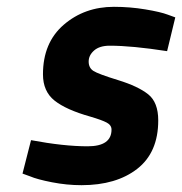

<svg xmlns="http://www.w3.org/2000/svg" viewBox="-20 -531 534 563"><path d="M302 -397Q272 -397 256 -383Q240 -369 240 -350.5Q240 -332 254 -323Q268 -314 326.5 -296Q385 -278 414.5 -254.5Q444 -231 444 -178Q444 -84 382.5 -36Q321 12 219 12Q176 12 132.5 3.5Q89 -5 68 -14L46 -22L71 -120Q167 -102 237 -102Q307 -102 307 -151Q307 -164 293 -171.5Q279 -179 245 -189Q174 -209 140 -236Q106 -263 106 -313Q106 -406 167 -458.5Q228 -511 314 -511Q361 -511 406 -503.5Q451 -496 472 -488L494 -480L470 -381Q367 -397 302 -397Z"/></svg>

Font: Titillium Web
Style: Bold Italic
Weight: 700
Italic angle: -13°
Version: Version 1.001;PS 57.000;hotconv 1.0.70;makeotf.lib2.5.55311